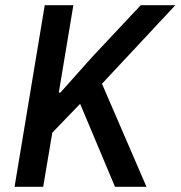

<svg xmlns="http://www.w3.org/2000/svg" viewBox="-20 -718 694 738"><path d="M422 0H543L372 -396L654 -698H521L337 -502L212 -362H206L262 -698H152L36 0H146L181 -208L288 -319Z"/></svg>

Font: IBM Mono Medium
Style: Italic
Weight: 500
Italic angle: -9°
Monospace: yes
Designer: Mike Abbink, Paul van der Laan, Pieter van Rosmalen
Foundry: Bold Monday
Version: Version 2.3